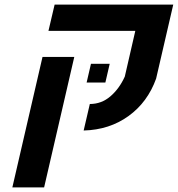

<svg xmlns="http://www.w3.org/2000/svg" viewBox="-20 -620 778 840"><path d="M373 -165Q424 -165 463 -198.5Q502 -232 526 -285L572 -485H192L219 -600H738L663 -276Q626 -173 542.5 -112.5Q459 -52 346 -49ZM305 -371 173 200H34L166 -371ZM378 -341H460L441 -259H359Z"/></svg>

Font: Miedinger
Style: Bold-Italic
Weight: 700
Italic angle: -13°
Version: Version 001.000